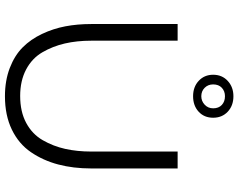

<svg xmlns="http://www.w3.org/2000/svg" viewBox="-116 -866 986 795"><g transform="rotate(90 377.5 -468.0)"><path d="M378 -941Q417 -941 442 -917.5Q467 -894 467 -857Q467 -820 442 -797Q417 -774 378 -774Q339 -774 314 -797.5Q289 -821 289 -857Q289 -894 314.5 -917.5Q340 -941 378 -941ZM329 -857Q329 -836 343 -822Q357 -808 378 -808Q398 -808 413 -822Q428 -836 428 -857Q428 -880 414 -893Q400 -906 378 -906Q357 -906 343 -893Q329 -880 329 -857ZM378 5Q313 5 261 -15Q209 -35 175.5 -68.5Q142 -102 120 -148.5Q98 -195 88.5 -245Q79 -295 79 -352V-710H148V-352Q148 -293 159.5 -243Q171 -193 196 -150Q221 -107 267.5 -82.5Q314 -58 377 -58Q442 -58 488.5 -83Q535 -108 560 -151.5Q585 -195 596 -244.5Q607 -294 607 -352V-710H677V-352Q677 -278 660.5 -215.5Q644 -153 609.5 -102.5Q575 -52 516 -23.5Q457 5 378 5Z"/></g></svg>

Font: Raleway-v4020
Style: Regular
Weight: 400
Designer: Matt McInerney, Pablo Impallari, Rodrigo Fuenzalida
Foundry: Matt McInerney, Pablo Impallari, Rodrigo Fuenzalida
Version: Version 4.020;PS 004.020;hotconv 1.0.88;makeotf.lib2.5.64775